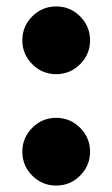

<svg xmlns="http://www.w3.org/2000/svg" viewBox="-20 -559 350 598"><path d="M49.5 -86.5Q49.5 -130 80.5 -161Q111.5 -192 155 -192Q198.5 -192 229.5 -161Q260.5 -130 260.5 -86.5Q260.5 -43 229.5 -12Q198.5 19 155 19Q111.5 19 80.5 -12Q49.5 -43 49.5 -86.5ZM49.5 -433.5Q49.5 -477 80.5 -508Q111.5 -539 155 -539Q198.5 -539 229.5 -508Q260.5 -477 260.5 -433.5Q260.5 -390 229.5 -359Q198.5 -328 155 -328Q111.5 -328 80.5 -359Q49.5 -390 49.5 -433.5Z"/></svg>

Font: Besley* Heavy
Style: Regular
Weight: 800
Designer: Owen Earl
Foundry: indestructible type*
Version: Version 3.000; ttfautohint (v1.8.3)